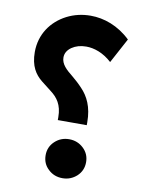

<svg xmlns="http://www.w3.org/2000/svg" viewBox="-79 -739 594 794"><g transform="rotate(10 218.0 -342.0)"><path d="M35.6 -494.6C35.6 -435.5 57.6 -403.3 85.9 -380.4C100.1 -369.1 114.3 -357.9 128.4 -347.2C156.7 -325.7 178.2 -298.3 178.2 -246.1V-233.9H299.8V-246.6C299.8 -310.5 278.3 -352.5 249.5 -382.3C235.4 -397.5 220.7 -410.6 206.5 -422.4C177.7 -445.3 156.2 -465.3 156.2 -493.2C156.2 -510.3 164.6 -524.9 181.2 -536.6C197.8 -547.9 217.8 -553.7 241.7 -553.7C274.9 -553.7 314 -540.5 349.6 -507.8L405.8 -612.3C354.5 -661.6 293.9 -682.6 237.8 -682.6C202.1 -682.6 168.9 -674.8 138.2 -659.2C76.7 -627.4 35.6 -569.3 35.6 -494.6ZM153.8 -82.5C153.8 -58.6 162.1 -39.1 178.7 -23.9C194.8 -8.3 214.8 -0.5 238.8 -0.5C261.7 -0.5 281.7 -8.3 298.8 -23.9C315.4 -39.6 323.7 -59.1 323.7 -82.5C323.7 -105.5 315.4 -125 298.8 -140.6C282.2 -156.2 262.2 -164.1 238.8 -164.1C215.3 -164.1 195.3 -156.2 178.7 -140.6C162.1 -125 153.8 -105.5 153.8 -82.5Z"/></g></svg>

Font: Vazirmatn
Style: Bold
Weight: 700
Designer: Saber Rastikerdar
Foundry: Saber Rastikerdar
Version: Version 33.003